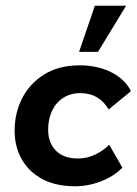

<svg xmlns="http://www.w3.org/2000/svg" viewBox="-20 -639 477 670"><path d="M242 11Q175 11 128 -14Q81 -39 56 -83Q31 -127 31 -183Q31 -244 57 -295.5Q83 -347 134 -379Q185 -411 258 -411Q320 -411 368 -387Q416 -363 437 -321L359 -257Q344 -284 319 -299Q294 -314 260 -314Q226 -314 200.5 -297.5Q175 -281 161.5 -252Q148 -223 148 -186Q148 -141 175 -113.5Q202 -86 251 -86Q284 -86 312 -99.5Q340 -113 361 -134L407 -54Q378 -24 333 -6.5Q288 11 242 11ZM256 -458 311 -619H420L322 -458Z"/></svg>

Font: Rokkitt SemiBold
Style: Bold Italic
Weight: 700
Italic angle: -9°
Version: Version 3.103